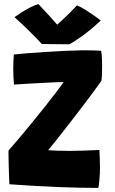

<svg xmlns="http://www.w3.org/2000/svg" viewBox="-20 -914 562 941"><path d="M462 7Q373.5 7 265 2.8Q156.5 -1.5 26 -11Q25 -28.5 24 -59.8Q23 -91 22.2 -123.2Q21.5 -155.5 21.5 -176Q44 -201 75 -238Q106 -275 140 -316.5Q174 -358 205.2 -397.5Q236.5 -437 259.5 -467.5Q282.5 -498 291.5 -512Q279 -512 250.2 -510.8Q221.5 -509.5 185 -507.5Q148.5 -505.5 112.2 -503.5Q76 -501.5 48.5 -499.5Q47 -513.5 46 -534.8Q45 -556 45 -575Q45 -596.5 45.8 -615.2Q46.5 -634 48 -647Q71 -649.5 111.2 -652.8Q151.5 -656 200 -659.2Q248.5 -662.5 296.8 -664.8Q345 -667 384 -667.5Q396 -667.5 414.5 -667.2Q433 -667 450.2 -666.5Q467.5 -666 475.5 -665Q478.5 -651 479.5 -631.2Q480.5 -611.5 480.5 -592Q480.5 -537.5 477 -518.5Q462.5 -497 436.2 -461.5Q410 -426 378.2 -384.5Q346.5 -343 314.8 -302Q283 -261 256.8 -228.2Q230.5 -195.5 216 -178Q229.5 -176.5 259 -175.5Q288.5 -174.5 324.5 -174.5Q356 -174.5 393 -176Q430 -177.5 467 -179Q468 -165 469 -140.5Q470 -116 470 -90.5Q470 -60.5 467.2 -32.2Q464.5 -4 462 7ZM357 -887.5Q376 -880.5 401.8 -864Q427.5 -847.5 448.5 -832.5Q469.5 -817.5 474 -813.5Q416.5 -760.5 376.5 -733Q336.5 -705.5 320.5 -697Q309 -697 283.2 -697.2Q257.5 -697.5 230 -697.8Q202.5 -698 185 -698.5Q152.5 -733.5 120 -765.2Q87.5 -797 51 -830Q62.5 -838.5 82.8 -851.5Q103 -864.5 125.8 -876.5Q148.5 -888.5 168 -894Q198 -863 223.5 -834.8Q249 -806.5 260.5 -793Q269.5 -801 286 -816.5Q302.5 -832 321.8 -851Q341 -870 357 -887.5Z"/></svg>

Font: Grandstander ExtraBold
Style: Regular
Weight: 800
Designer: Tyler Finck
Foundry: Etcetera Type Co
Version: Version 1.200; ttfautohint (v1.8.3)